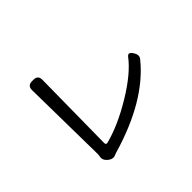

<svg xmlns="http://www.w3.org/2000/svg" viewBox="-148 -1016 1296 1296"><g transform="rotate(-45 500.0 -367.5)"><path d="M230 -63 232 -81 223 -702Q223 -744 265 -744H280Q322 -744 322 -702L315 -105Q315 -86 332 -90Q464 -124 618 -217Q772 -310 842 -403Q862 -427 884 -392Q907 -357 887 -333Q709 -112 322 0L310 5Q280 18 251 -7Q222 -32 230 -63Z"/></g></svg>

Font: Swei Gothic CJK TC Regular
Style: Regular
Weight: 400
Version: Version 2.129